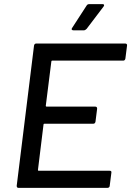

<svg xmlns="http://www.w3.org/2000/svg" viewBox="-20 -911 636 931"><path d="M577 -617H233Q229 -617 229 -613L202 -398Q202 -394 206 -394H442Q451 -394 451 -384L443 -321Q441 -311 432 -311H195Q191 -311 191 -307L164 -87Q164 -83 167 -83H512Q522 -83 520 -73L512 -10Q512 -6 509 -3Q506 0 501 0H70Q61 0 61 -10L145 -690Q147 -700 156 -700H587Q592 -700 594.5 -697Q597 -694 596 -690L588 -627Q586 -617 577 -617ZM330 -776 400 -884Q404 -891 413 -891H478Q483 -891 484.5 -887.5Q486 -884 482 -879L400 -771Q393 -764 387 -764H336Q330 -764 328 -767.5Q326 -771 330 -776Z"/></svg>

Font: Barlow Medium
Style: Italic
Weight: 500
Italic angle: -7°
Designer: Jeremy Tribby
Foundry: Tribby Type
Version: Version 1.408